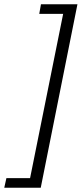

<svg xmlns="http://www.w3.org/2000/svg" viewBox="-69 -728 383 900"><path d="M72 107 227 -663H115L123 -708H294L122 152H-49L-39 107Z"/></svg>

Font: mr_Source Sans Pro
Style: Italic
Weight: 400
Italic angle: -11°
Designer: Paul D. Hunt
Foundry: Adobe Systems Incorporated
Version: Version 1.036;July 10, 2024;FontCreator 11.5.0.2430 64-bit